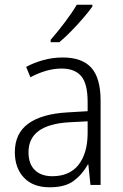

<svg xmlns="http://www.w3.org/2000/svg" viewBox="-20 -785 523 815"><path d="M246 -541Q329 -541 368 -497Q407 -453 407 -358V0H364L355 -87H353Q329 -44 292.5 -17Q256 10 191 10Q120 10 81.5 -31Q43 -72 43 -139Q43 -219 100.5 -260.5Q158 -302 268 -308L352 -313V-352Q352 -430 324.5 -462Q297 -494 242 -494Q209 -494 176 -484.5Q143 -475 109 -457L91 -501Q124 -519 164 -530Q204 -541 246 -541ZM274 -266Q101 -256 101 -139Q101 -89 128 -63Q155 -37 202 -37Q275 -37 313 -85Q351 -133 352 -217V-270ZM372 -757Q357 -736 333 -708Q309 -680 282 -652.5Q255 -625 232 -606H195V-616Q224 -649 255 -690Q286 -731 306 -765H372Z"/></svg>

Font: Noto Sans Myanmar UI SemiCondensed Light
Style: Regular
Weight: 300
Width: 4
Designer: Monotype Design Team
Foundry: Monotype Imaging Inc.
Version: Version 2.103; ttfautohint (v1.8.4.7-5d5b)